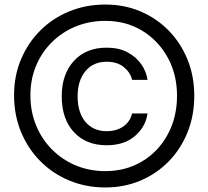

<svg xmlns="http://www.w3.org/2000/svg" viewBox="-20 -732 918 846"><path d="M444 94Q359 94 285.5 63.5Q212 33 157.5 -22Q103 -77 72.5 -151Q42 -225 42 -312Q42 -398 72.5 -470.5Q103 -543 157.5 -597.5Q212 -652 285.5 -682Q359 -712 444 -712Q528 -712 599.5 -681.5Q671 -651 724 -596.5Q777 -542 806.5 -469Q836 -396 836 -310Q836 -223 806.5 -149.5Q777 -76 724 -21.5Q671 33 599.5 63.5Q528 94 444 94ZM444 22Q535 22 606.5 -21Q678 -64 719 -139.5Q760 -215 760 -310Q760 -404 719 -478.5Q678 -553 607 -596.5Q536 -640 444 -640Q374 -640 314 -615.5Q254 -591 209 -546.5Q164 -502 139 -442.5Q114 -383 114 -312Q114 -240 139 -179.5Q164 -119 209 -73.5Q254 -28 314 -3Q374 22 444 22ZM562 -380Q555 -412 526 -436Q497 -460 450 -460Q391 -460 356.5 -418.5Q322 -377 322 -308Q322 -236 356.5 -195Q391 -154 450 -154Q493 -154 523 -174.5Q553 -195 562 -232H630Q622 -174 575 -133Q528 -92 450 -92Q359 -92 305.5 -150Q252 -208 252 -308Q252 -405 305.5 -463.5Q359 -522 450 -522Q503 -522 541 -502Q579 -482 602 -449.5Q625 -417 630 -380Z"/></svg>

Font: Liter
Style: Regular
Weight: 400
Designer: Anton Skugarov
Foundry: skugi
Version: Version 1.004; ttfautohint (v1.8.4.7-5d5b)